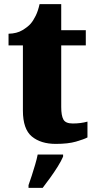

<svg xmlns="http://www.w3.org/2000/svg" viewBox="-20 -681 457 922"><path d="M248 10Q176 10 133 -25.5Q90 -61 90 -150V-463H21V-519Q61 -520 87.5 -536Q114 -552 127 -567Q140 -582 151.5 -605.5Q163 -629 170 -661H274V-536H392V-463H274V-167Q274 -126 284.5 -107Q295 -88 329 -88Q368 -88 400 -97V-21Q383 -12 345 -1Q307 10 248 10ZM117 208Q124 189 132.5 162.5Q141 136 149 109Q157 82 161 61H283V71Q274 92 257.5 118.5Q241 145 221.5 172Q202 199 185 221H117Z"/></svg>

Font: Noto Serif Thai SemiCondensed Black
Style: Regular
Weight: 900
Width: 4
Designer: Monotype Design Team
Foundry: Monotype Imaging Inc.
Version: Version 2.002; ttfautohint (v1.8.4.7-5d5b)